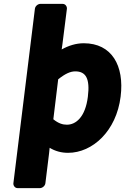

<svg xmlns="http://www.w3.org/2000/svg" viewBox="-20 -751 673 990"><path d="M233 40 236 11C264 28 295 37 331 37C457 37 580 -75 602 -253C622 -413 556 -528 412 -528C372 -528 334 -516 298 -496L302 -524L325 -706C326 -717 318 -731 303 -731H188C177 -731 162 -721 160 -706L49 194C48 205 56 219 71 219H186C197 219 212 209 214 194ZM255 -136 280 -342C316 -371 343 -383 368 -383C422 -383 445 -347 433 -252C420 -147 371 -108 325 -108C304 -108 282 -114 255 -136Z"/></svg>

Font: Falling Sky
Style: BlkObl
Weight: 900
Designer: Paul D. Hunt
Foundry: Adobe Systems Incorporated
Version: Version 1.02